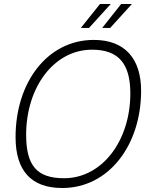

<svg xmlns="http://www.w3.org/2000/svg" viewBox="-20 -926 746 962"><path d="M385 -786H426L535 -906H481ZM492 -786H532L641 -906H587ZM292 16C525 16 687 -199 687 -471C687 -633 605 -726 450 -726C218 -726 58 -514 58 -239C58 -72 135 16 292 16ZM301 -33C164 -33 111 -97 111 -251C111 -488 250 -677 441 -677C574 -677 633 -607 633 -458C633 -221 492 -33 301 -33Z"/></svg>

Font: Geist ExtraLight
Style: Italic
Weight: 200
Italic angle: -12°
Designer: Basement.studio, Andrés Briganti, Mateo Zaragoza
Foundry: Basement.studio, Vercel, Andrés Briganti, Guido Ferreyra, Mateo Zaragoza
Version: Version 1.500